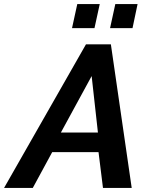

<svg xmlns="http://www.w3.org/2000/svg" viewBox="-73 -929 738 949"><path d="M283 -790 309 -909H420L394 -790ZM471 -790 497 -909H607L582 -790ZM352 -710H475L578 0H436L414 -177H185L89 0H-53ZM411 -274 380 -553 228 -274Z"/></svg>

Font: Raleway-v4020
Style: Bold Italic
Weight: 700
Italic angle: -12°
Designer: Matt McInerney, Pablo Impallari, Rodrigo Fuenzalida
Foundry: Matt McInerney, Pablo Impallari, Rodrigo Fuenzalida
Version: Version 4.020;PS 004.020;hotconv 1.0.88;makeotf.lib2.5.64775